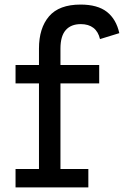

<svg xmlns="http://www.w3.org/2000/svg" viewBox="-20 -820 542 840"><path d="M48 0V-80.5H150.5V-455H48V-535.5H150.5V-607.5Q150.5 -697 194.5 -748.5Q238.5 -800 332.5 -800Q407 -800 447.8 -768Q488.5 -736 502 -675L417.5 -649Q410 -681.5 388.8 -698Q367.5 -714.5 333.5 -714.5Q290.5 -714.5 267.5 -688.2Q244.5 -662 244.5 -607.5V-535.5H414V-455H244.5V-80.5H366.5V0Z"/></svg>

Font: Hepta Slab Medium
Style: Regular
Weight: 500
Designer: Michael LaGattuta
Foundry: Michael LaGattuta
Version: Version 1.102